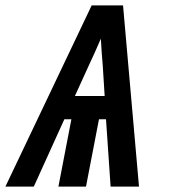

<svg xmlns="http://www.w3.org/2000/svg" viewBox="-55 -690 625 710"><path d="M-35 0 284 -670H400L459 0H354L337 -249H311L263 0H161L209 -249H183L70 0ZM332 -335 325 -447Q323 -472 321 -497Q319 -522 318 -547Q307 -522 296 -497Q285 -472 273 -447L222 -335Z"/></svg>

Font: Lode Term
Style: Bold Italic
Weight: 700
Italic angle: -11°
Monospace: yes
Designer: Belleve Invis
Foundry: Belleve Invis
Version: Version 29.2.0